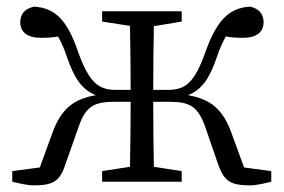

<svg xmlns="http://www.w3.org/2000/svg" viewBox="-20 -548 856 579"><path d="M716 -43 678 -147C652 -219 615 -249 547 -261C588 -277 612 -311 634 -376C643 -403 652 -422 661 -438C678 -435 692 -434 713 -434C755 -434 774 -452 775 -480C775 -505 762 -522 734 -528C669 -524 633 -485 599 -390C567 -300 540 -277 487 -277H442C442 -339 443 -415 444 -469L528 -483V-514H288V-483L372 -470C373 -415 374 -339 374 -277H329C276 -277 249 -300 216 -390C184 -485 148 -524 83 -528C54 -522 41 -505 41 -480C42 -452 61 -434 103 -434C124 -434 139 -435 155 -438C164 -422 173 -403 182 -376C204 -311 228 -277 269 -261C201 -249 164 -219 138 -147L100 -43L17 -32V0C38 5 63 11 82 11C139 11 160 -1 176 -49L218 -168C239 -228 265 -241 325 -241H374C374 -176 373 -99 372 -45L288 -32V0H528V-32L444 -45C443 -100 442 -176 442 -241H491C551 -241 576 -228 598 -168L639 -49C657 -1 676 11 735 11C753 11 777 5 798 0V-32Z"/></svg>

Font: Source Han Serif AKR9
Style: Regular
Weight: 400
Designer: Ryoko NISHIZUKA 西塚涼子 (kana & ideographs); Frank Grießhammer (Latin, Greek & Cyrillic); Sandoll Communications 산돌커뮤니케이션, 
Foundry: Adobe Systems Incorporated
Version: Version 1.005;hotconv 1.0.107;makeotfexe 2.5.65593